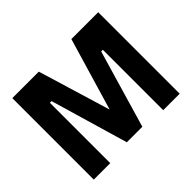

<svg xmlns="http://www.w3.org/2000/svg" viewBox="-146 -910 1138 1138"><g transform="rotate(-45 423.0 -341.5)"><path d="M63 0V-683H285L423 -227L558 -683H783V0H645V-506H631L488 -18H358L215 -506H201V0Z"/></g></svg>

Font: Cairo Play
Style: Bold
Weight: 700
Version: Version 3.119